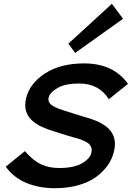

<svg xmlns="http://www.w3.org/2000/svg" viewBox="-20 -971 694 1002"><path d="M574.2 -178.2Q564.9 -140.6 541.5 -107.4Q518.1 -74.2 481 -47.1Q443.8 -20 388.4 -4.4Q333 11.2 266.1 11.2Q186 11.2 119.4 -15.6Q52.7 -42.5 9.8 -101.1L109.9 -182.1Q152.3 -133.3 193.6 -113.8Q234.9 -94.2 289.1 -94.2Q364.3 -94.2 406.5 -117.9Q448.7 -141.6 457 -173.8Q462.9 -199.7 446.5 -217.8Q430.2 -235.8 375 -251Q353.5 -256.3 272 -282.2Q252 -288.1 234.9 -294.2Q217.8 -300.3 200.9 -307.9Q184.1 -315.4 171.1 -324Q158.2 -332.5 146.5 -343Q134.8 -353.5 127.4 -365.7Q120.1 -377.9 115.7 -392.1Q111.3 -406.2 111.6 -423.1Q111.8 -439.9 116.2 -459Q135.7 -536.6 216.1 -588.4Q296.4 -640.1 418.9 -640.1Q572.3 -640.1 647.9 -533.2L547.9 -453.1Q497.1 -535.2 393.1 -535.2Q321.3 -535.2 280.8 -512Q240.2 -488.8 233.9 -461.9Q228 -437 252.7 -420.4Q277.3 -403.8 344.2 -384.8Q429.2 -357.4 437 -356Q524.9 -330.6 557.9 -286.9Q590.8 -243.2 574.2 -178.2ZM564 -951.2 622.1 -873 372.1 -694.8 336.9 -743.2Z"/></svg>

Font: Sinkin Sans 500 Medium Italic
Style: Regular
Weight: 500
Italic angle: -112°
Designer: Keith Bates
Foundry: K-Type
Version: Sinkin Sans (version 1.0)  by Keith Bates   •   © 2014   www